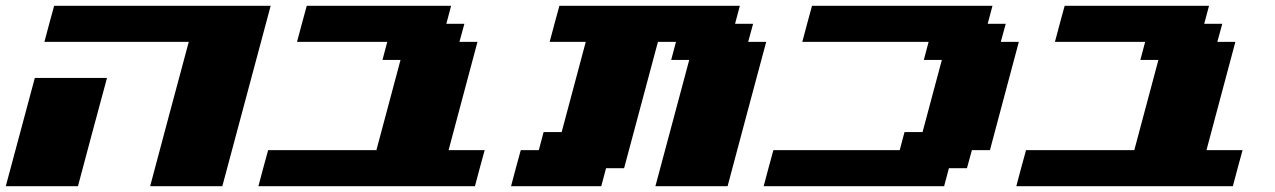

<svg xmlns="http://www.w3.org/2000/svg" viewBox="-20 -645 4415 665"><path d="M500 0H750Q777.8 -104 833.7 -312.3Q889.6 -520.5 917.5 -625H167.5Q161.6 -604 150.4 -562.3Q139.2 -520.5 133.8 -500H633.8Q611.3 -417 566.7 -250Q522 -83 500 0ZM0 0H250Q266.6 -62.5 300 -187.5Q333.5 -312.5 350.6 -375H100.6Q84 -312.5 50.3 -187.5Q16.6 -62.5 0 0Z M875 0H1625Q1630.4 -21 1641.6 -62.5Q1652.8 -104 1658.7 -125H1533.7Q1550.3 -187.5 1583.7 -312.5Q1617.2 -437.5 1633.8 -500H1571.3L1588.4 -562.5H1525.9L1542.5 -625H1042.5Q1036.6 -604 1025.4 -562.3Q1014.2 -520.5 1008.8 -500H1321.3L1304.7 -437.5H1367.2L1283.7 -125H908.7Q902.8 -104 891.6 -62.5Q880.4 -21 875 0Z M2250 0H2500Q2522 -83 2566.7 -250Q2611.3 -417 2633.8 -500H2571.3L2588.4 -562.5H2525.9L2542.5 -625H1917.5Q1911.6 -604 1900.4 -562.3Q1889.2 -520.5 1883.8 -500H2008.8L1925.3 -187.5H1862.8L1846.2 -125H1783.7Q1777.8 -104 1766.6 -62.5Q1755.4 -21 1750 0H2062.5L2079.1 -62.5H2141.6L2258.8 -500H2321.3L2304.7 -437.5H2367.2Z M2625 0H3250L3266.6 -62.5H3329.1L3346.2 -125H3408.7Q3425.8 -187.5 3458.7 -312.5Q3491.7 -437.5 3508.8 -500H3446.3L3463.4 -562.5H3400.9L3417.5 -625H2792.5Q2786.6 -604 2775.4 -562.3Q2764.2 -520.5 2758.8 -500H3196.3L3179.7 -437.5H3242.2Q3231 -396 3208.7 -312.5Q3186.5 -229 3175.3 -187.5H3112.8L3096.2 -125H2658.7Q2652.8 -104 2641.6 -62.5Q2630.4 -21 2625 0Z M3500 0H4250Q4255.4 -21 4266.6 -62.5Q4277.8 -104 4283.7 -125H4158.7Q4175.3 -187.5 4208.7 -312.5Q4242.2 -437.5 4258.8 -500H4196.3L4213.4 -562.5H4150.9L4167.5 -625H3667.5Q3661.6 -604 3650.4 -562.3Q3639.2 -520.5 3633.8 -500H3946.3L3929.7 -437.5H3992.2L3908.7 -125H3533.7Q3527.8 -104 3516.6 -62.5Q3505.4 -21 3500 0Z"/></svg>

Font: Faithful 32x
Style: BoldOblique
Weight: 400
Foundry: Faithful Resource Pack
Version: Version 1.0; January 27, 2023